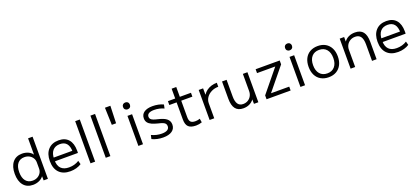

<svg xmlns="http://www.w3.org/2000/svg" viewBox="47 -1942 6748 3125"><g transform="rotate(-20 3421.5 -380.0)"><path d="M264 10Q159 10 100.5 -61.5Q42 -133 42 -260Q42 -387 100.5 -458.5Q159 -530 264 -530Q320 -530 368 -509Q416 -488 442 -450H444V-730H522V0H448L447 -70H445Q418 -33 369 -11.5Q320 10 264 10ZM280 -57Q328 -57 364.5 -76.5Q401 -96 422.5 -130Q444 -164 444 -208V-312Q444 -356 422.5 -390Q401 -424 364.5 -443.5Q328 -463 280 -463Q205 -463 162.5 -410.5Q120 -358 120 -260Q120 -162 162.5 -109.5Q205 -57 280 -57Z M911 10Q786 10 718 -60Q650 -130 650 -260Q650 -386 715.5 -458Q781 -530 897 -530Q1008 -530 1067 -462.5Q1126 -395 1126 -269Q1126 -259 1126 -248Q1126 -237 1125 -229H693V-293H1067L1052 -272Q1052 -369 1013 -417Q974 -465 897 -465Q815 -465 771 -413.5Q727 -362 727 -267V-247Q727 -153 774 -105Q821 -57 912 -57Q960 -57 1005 -69.5Q1050 -82 1086 -106L1103 -43Q1065 -18 1015.5 -4Q966 10 911 10Z M1260 0V-730H1340V0Z M1524 0V-730H1604V0Z M1800 -470 1790 -770H1884L1874 -470Z M2089 0V-520H2169V0ZM2129 -619Q2103 -619 2086.5 -635.5Q2070 -652 2070 -679Q2070 -705 2086.5 -721.5Q2103 -738 2129 -738Q2156 -738 2172.5 -721.5Q2189 -705 2189 -679Q2189 -652 2172.5 -635.5Q2156 -619 2129 -619Z M2519 10Q2466 10 2416 -1Q2366 -12 2326 -32L2341 -98Q2383 -78 2427.5 -67.5Q2472 -57 2518 -57Q2582 -57 2615 -78Q2648 -99 2648 -140Q2648 -168 2633 -185Q2618 -202 2589 -213Q2560 -224 2515 -234Q2455 -249 2412.5 -268Q2370 -287 2347.5 -316.5Q2325 -346 2325 -389Q2325 -457 2377.5 -493.5Q2430 -530 2525 -530Q2575 -530 2624 -520Q2673 -510 2711 -491L2697 -426Q2660 -444 2616 -453.5Q2572 -463 2528 -463Q2467 -463 2436 -444Q2405 -425 2405 -388Q2405 -364 2419.5 -348Q2434 -332 2462.5 -321Q2491 -310 2532 -301Q2578 -290 2614.5 -276.5Q2651 -263 2676 -244Q2701 -225 2714.5 -199.5Q2728 -174 2728 -139Q2728 -68 2673 -29Q2618 10 2519 10Z M3087 10Q2997 10 2956.5 -29Q2916 -68 2916 -157V-453H2790V-520H2916V-690H2996V-520H3189V-453H2996V-167Q2996 -109 3020 -84.5Q3044 -60 3101 -60Q3123 -60 3141 -63.5Q3159 -67 3179 -74L3190 -8Q3164 1 3139.5 5.5Q3115 10 3087 10Z M3323 0V-520H3399L3400 -411H3402Q3425 -448 3461 -474.5Q3497 -501 3543 -515.5Q3589 -530 3640 -530V-460Q3574 -460 3520 -433Q3466 -406 3434.5 -361Q3403 -316 3403 -260V0Z M3907 10Q3816 10 3771.5 -47Q3727 -104 3727 -220V-520H3806V-234Q3806 -144 3836 -100.5Q3866 -57 3927 -57Q3974 -57 4010.5 -79Q4047 -101 4067.5 -138.5Q4088 -176 4088 -224V-520H4167V0H4091L4090 -77Q4060 -35 4013 -12.5Q3966 10 3907 10Z M4309 0V-67L4623 -451V-453H4309V-520H4726V-453L4412 -69V-67H4726V0Z M4896 0V-520H4976V0ZM4936 -619Q4910 -619 4893.5 -635.5Q4877 -652 4877 -679Q4877 -705 4893.5 -721.5Q4910 -738 4936 -738Q4963 -738 4979.5 -721.5Q4996 -705 4996 -679Q4996 -652 4979.5 -635.5Q4963 -619 4936 -619Z M5385 10Q5308 10 5250.5 -23Q5193 -56 5162.5 -117Q5132 -178 5132 -260Q5132 -343 5162.5 -403.5Q5193 -464 5250.5 -497Q5308 -530 5385 -530Q5463 -530 5519.5 -497Q5576 -464 5607 -403.5Q5638 -343 5638 -260Q5638 -178 5607 -117Q5576 -56 5519.5 -23Q5463 10 5385 10ZM5385 -57Q5467 -57 5513.5 -111Q5560 -165 5560 -260Q5560 -356 5513.5 -409.5Q5467 -463 5385 -463Q5303 -463 5256.5 -409.5Q5210 -356 5210 -260Q5210 -165 5256.5 -111Q5303 -57 5385 -57Z M5765 0V-520H5842V-443H5844Q5875 -486 5922.5 -508Q5970 -530 6030 -530Q6125 -530 6170 -473.5Q6215 -417 6215 -300V0H6136V-286Q6136 -376 6105 -419.5Q6074 -463 6010 -463Q5962 -463 5924.5 -441.5Q5887 -420 5865.5 -382.5Q5844 -345 5844 -296V0Z M6587 10Q6462 10 6394 -60Q6326 -130 6326 -260Q6326 -386 6391.5 -458Q6457 -530 6573 -530Q6684 -530 6743 -462.5Q6802 -395 6802 -269Q6802 -259 6802 -248Q6802 -237 6801 -229H6369V-293H6743L6728 -272Q6728 -369 6689 -417Q6650 -465 6573 -465Q6491 -465 6447 -413.5Q6403 -362 6403 -267V-247Q6403 -153 6450 -105Q6497 -57 6588 -57Q6636 -57 6681 -69.5Q6726 -82 6762 -106L6779 -43Q6741 -18 6691.5 -4Q6642 10 6587 10Z"/></g></svg>

Font: M PLUS 2 Thin
Style: Regular
Weight: 400
Version: Version 1.001